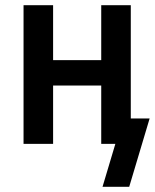

<svg xmlns="http://www.w3.org/2000/svg" viewBox="-20 -550 592 734"><path d="M474 164H372L421 0H367V-223H183V0H70V-530H183V-320H367V-530H480V-97H552Z"/></svg>

Font: Lode
Style: Bold
Weight: 700
Monospace: yes
Designer: Belleve Invis
Foundry: Belleve Invis
Version: Version 29.2.0; ttfautohint (v1.8.3)